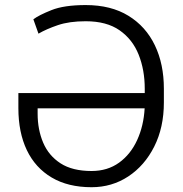

<svg xmlns="http://www.w3.org/2000/svg" viewBox="-20 -741 735 770"><path d="M347.2 9.8Q252.9 9.8 187.3 -29.1Q121.6 -67.9 87.6 -138.9Q53.7 -210 53.7 -307.1V-367.7H560.5V-385.3Q560.5 -460.4 536.1 -521.7Q511.7 -583 459.7 -619.4Q407.7 -655.8 323.7 -655.8Q257.8 -655.8 211.9 -640.1Q166 -624.5 134.3 -606L113.8 -663.6Q135.7 -680.2 186.3 -700.4Q236.8 -720.7 323.7 -720.7Q425.3 -720.7 495.1 -677.7Q564.9 -634.8 601.1 -559.3Q637.2 -483.9 637.2 -385.3V-330.1Q637.2 -230 598.6 -153.3Q560.1 -76.7 494.4 -33.4Q428.7 9.8 347.2 9.8ZM347.2 -55.2Q411.1 -55.2 457.5 -88.6Q503.9 -122.1 530 -179.2Q556.2 -236.3 560.1 -306.6H130.9V-285.2Q130.9 -221.2 153.1 -168.9Q175.3 -116.7 222.9 -85.9Q270.5 -55.2 347.2 -55.2Z"/></svg>

Font: Vazirmatn UI Light
Style: Regular
Weight: 300
Designer: Saber Rastikerdar
Foundry: Saber Rastikerdar
Version: Version 33.003